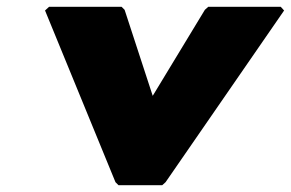

<svg xmlns="http://www.w3.org/2000/svg" viewBox="-20 -540 859 567"><path d="M339 -520H125L113 -509L321 -2L330 7H459L469 -2L819 -509L809 -520H595L585 -511L431 -257L348 -511Z"/></svg>

Font: Hussar Woodtype
Style: UltraObl
Weight: 900
Foundry: Cannot Into Space Fonts
Version: Version 1.07